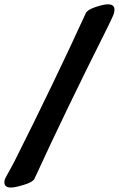

<svg xmlns="http://www.w3.org/2000/svg" viewBox="-46 -758 542 875"><path d="M111.3 56.2Q104 71.8 63.2 84.2Q22.5 96.7 3.9 96.7Q-28.3 96.7 -25.9 68.8Q-25.4 61 -20 50.8Q-14.6 40.5 -2.9 19.8Q8.8 -1 18.6 -20Q198.7 -378.4 345.2 -698.2Q352.5 -713.9 389.9 -726.1Q427.2 -738.3 445.3 -738.3Q462.4 -738.3 469.5 -731.2Q476.6 -724.1 475.6 -710.9Q475.1 -704.6 473.4 -698Q471.7 -691.4 465.3 -677.7Q459 -664.1 455.1 -656Q451.2 -647.9 438.5 -622.1Q252.9 -252.4 111.3 56.2Z"/></svg>

Font: Cooper* ExtraBold
Style: Italic
Weight: 800
Italic angle: -7°
Designer: Owen Earl
Foundry: indestructible type*
Version: Version 0.001